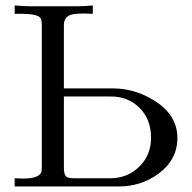

<svg xmlns="http://www.w3.org/2000/svg" viewBox="-20 -677 697 697"><path d="M624 -175.8Q624 -97.2 554.7 -45.9Q491.7 0 410.2 0H33.2V-29.8Q63.5 -28.8 64 -28.8Q119.1 -28.8 129.4 -50.8Q131.8 -56.2 131.8 -71.3V-586.4Q131.8 -602.1 127.4 -610.4Q118.7 -627 52.7 -627H33.2V-657.2Q67.9 -654.3 89.4 -654.3H262.7Q282.7 -654.3 316.9 -657.2V-627Q312 -627 302.5 -627.4Q293 -627.9 288.1 -627.9Q251 -627.9 237.8 -623.5Q211.9 -614.7 211.9 -586.4V-356H390.6Q468.8 -356 539.1 -312.5Q624 -260.3 624 -175.8ZM528.3 -176.8Q528.3 -243.7 486.8 -285.2Q445.3 -326.7 383.3 -326.7H211.9V-68.4Q211.9 -42.5 221.2 -35.2Q228 -29.8 253.9 -29.8H379.4Q442.4 -29.8 485.4 -71.8Q528.3 -113.8 528.3 -176.8Z"/></svg>

Font: Kurinto Book Core
Style: Regular
Weight: 400
Designer: Kurinto was developed by Clint Goss from a range of fonts that are compatible with the SIL Open Font License Version 1.1
Foundry: Clinton F. Goss
Version: Version 2.196; July 25, 2020